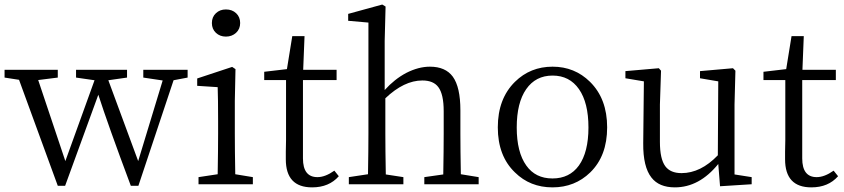

<svg xmlns="http://www.w3.org/2000/svg" viewBox="-21 -808 3703 842"><path d="M232.4 6.8 62.5 -458 -1 -467.8V-502H232.4V-467.8L146.5 -457L265.6 -101.6L393.6 -456.1L312.5 -467.8V-502H536.1V-467.8L454.1 -456.1L585 -101.6L692.4 -455.1L607.4 -467.8V-502H801.8V-467.8L740.2 -456.1L585.9 6.8H552.7Q451.2 -264.6 410.2 -392.6L264.6 6.8Z M849.6 0V-31.2L933.6 -43.9Q935.5 -151.4 935.5 -222.7V-277.3Q935.5 -377 933.6 -425.8L843.8 -431.6V-463.9L997.1 -514.6L1011.7 -504.9L1008.8 -366.2V-222.7Q1008.8 -151.4 1010.7 -43.9L1087.9 -31.2V0ZM969.7 -766.6Q997.1 -766.6 1014.6 -750Q1032.2 -733.4 1032.2 -707Q1032.2 -680.7 1014.2 -664.1Q996.1 -647.5 969.7 -647.5Q943.4 -647.5 925.8 -664.1Q908.2 -680.7 908.2 -707Q908.2 -733.4 925.8 -750Q943.4 -766.6 969.7 -766.6Z M1347.7 13.7Q1232.4 13.7 1232.4 -109.4Q1232.4 -120.1 1232.4 -142.6Q1233.4 -172.9 1233.4 -194.3V-457H1137.7V-493.2L1237.3 -504.9L1260.7 -649.4H1314.5L1308.6 -502H1455.1V-457H1307.6V-113.3Q1307.6 -31.2 1371.1 -31.2Q1405.3 -31.2 1445.3 -59.6L1464.8 -35.2Q1421.9 13.7 1347.7 13.7Z M1508.8 0V-31.2L1592.8 -43.9Q1594.7 -151.4 1594.7 -222.7V-709L1505.9 -716.8V-747.1L1655.3 -788.1L1669.9 -779.3L1666 -628.9V-413.1Q1709 -460.9 1760.7 -488.3Q1814.5 -515.6 1864.3 -515.6Q1932.6 -515.6 1964.8 -471.7Q1998 -425.8 1998 -324.2V-222.7Q1998 -151.4 2000 -43.9L2078.1 -31.2V0H1839.8V-31.2L1922.9 -43Q1924.8 -152.3 1924.8 -222.7V-320.3Q1924.8 -394.5 1901.4 -425.8Q1879.9 -455.1 1831.1 -455.1Q1751 -455.1 1668.9 -377V-222.7Q1668.9 -152.3 1670.9 -43L1748 -31.2V0Z M2237.3 -51.8Q2162.1 -124 2162.1 -249.5Q2162.1 -375 2237.3 -449.2Q2304.7 -515.6 2402.3 -515.6Q2499 -515.6 2566.4 -449.2Q2641.6 -375 2641.6 -249.5Q2641.6 -124 2567.4 -51.8Q2500 13.7 2401.9 13.7Q2303.7 13.7 2237.3 -51.8ZM2517.6 -82Q2559.6 -140.6 2559.6 -249Q2559.6 -357.4 2518.1 -417Q2476.6 -476.6 2402.3 -476.6Q2328.1 -476.6 2286.6 -417Q2245.1 -357.4 2245.1 -249Q2245.1 -140.6 2287.1 -82Q2327.1 -25.4 2401.9 -25.4Q2476.6 -25.4 2517.6 -82Z M2938.5 13.7Q2869.1 13.7 2835.9 -29.3Q2798.8 -76.2 2799.8 -179.7L2802.7 -451.2L2721.7 -464.8V-496.1L2868.2 -508.8L2877.9 -498L2873 -349.6V-185.5Q2873 -111.3 2896.5 -79.1Q2918.9 -48.8 2967.8 -48.8Q3051.8 -48.8 3127 -127L3128.9 -451.2L3048.8 -464.8V-496.1L3193.4 -508.8L3204.1 -498L3200.2 -349.6V-43L3275.4 -31.2V0L3136.7 8.8L3128.9 -88.9Q3045.9 13.7 2938.5 13.7Z M3537.1 13.7Q3421.9 13.7 3421.9 -109.4Q3421.9 -120.1 3421.9 -142.6Q3422.9 -172.9 3422.9 -194.3V-457H3327.1V-493.2L3426.8 -504.9L3450.2 -649.4H3503.9L3498 -502H3644.5V-457H3497.1V-113.3Q3497.1 -31.2 3560.5 -31.2Q3594.7 -31.2 3634.8 -59.6L3654.3 -35.2Q3611.3 13.7 3537.1 13.7Z"/></svg>

Font: Bpmf GenYo Min R
Style: R
Weight: 400
Foundry: But Ko
Version: Version 1.320